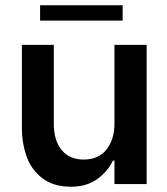

<svg xmlns="http://www.w3.org/2000/svg" viewBox="-20 -698 635 728"><path d="M536 0H414V-89H408Q389 -48 348.5 -19Q308 10 250 10Q181 10 139 -23.5Q97 -57 80 -107Q63 -157 63 -210V-528H184V-229Q184 -165 214 -129Q244 -93 297 -93Q354 -93 384 -131.5Q414 -170 414 -229V-528H536ZM132 -678H445V-620H132Z"/></svg>

Font: Be Vietnam SemiBold
Style: Regular
Weight: 600
Designer: Gabriel Lam
Foundry: TypeRant
Version: Version 4.000